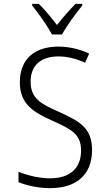

<svg xmlns="http://www.w3.org/2000/svg" viewBox="-20 -967 570 997"><path d="M250 -788H302C326 -832 373 -897 407 -938V-947H372C337 -911 307 -877 276 -837C247 -875 212 -917 182 -947H147V-938C181 -897 226 -832 250 -788ZM240 10C375 10 458 -58 458 -188C458 -306 389 -339 284 -387C197 -426 139 -453 139 -543C139 -630 195 -674 284 -674C325 -674 374 -664 422 -641L443 -689C393 -712 338 -725 283 -725C165 -725 83 -665 83 -540C83 -424 157 -384 246 -343C350 -296 401 -272 401 -185C401 -95 345 -41 240 -41C185 -41 123 -56 76 -75V-21C120 -3 181 10 240 10Z"/></svg>

Font: Noto Sans Mono Condensed Light
Style: Regular
Weight: 300
Width: 3
Designer: Monotype Design Team
Foundry: Monotype Imaging Inc.
Version: Version 2.014